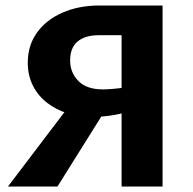

<svg xmlns="http://www.w3.org/2000/svg" viewBox="-20 -678 700 698"><path d="M422 0V-550H339Q290 -550 262.5 -527.5Q235 -505 235 -458Q235 -414 265 -383.5Q295 -353 354 -353Q370 -353 392 -355Q414 -357 438.5 -360.5Q463 -364 484 -369V-283Q443 -269 400.5 -261Q358 -253 313 -253Q268 -253 226 -266Q184 -279 151.5 -304Q119 -329 100 -366Q81 -403 81 -450Q81 -513 114.5 -559.5Q148 -606 207 -632Q266 -658 342 -658H571V0ZM189 0H9L255 -324L368 -286Z"/></svg>

Font: Ysabeau Office ExtraBold
Style: Regular
Weight: 800
Designer: Christian Thalmann (Catharsis Fonts)
Version: Version 2.001;gftools[0.9.30]; featfreeze: tnum,lnum,ss02